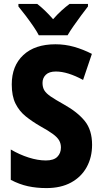

<svg xmlns="http://www.w3.org/2000/svg" viewBox="-20 -950 521 980"><path d="M450 -211Q450 -147 422.5 -97Q395 -47 343 -18.5Q291 10 217 10Q166 10 122.5 0.5Q79 -9 35 -32V-187Q79 -161 126 -146Q173 -131 214 -131Q254 -131 272.5 -149.5Q291 -168 291 -197Q291 -217 282 -233Q273 -249 250 -266Q227 -283 187 -305Q145 -329 111.5 -356Q78 -383 59 -421.5Q40 -460 40 -519Q40 -614 99 -669Q158 -724 263 -724Q312 -724 358 -711Q404 -698 449 -675L404 -542Q325 -585 265 -585Q231 -585 214 -568.5Q197 -552 197 -527Q197 -504 206.5 -488.5Q216 -473 239.5 -457Q263 -441 306 -417Q376 -378 413 -332Q450 -286 450 -211ZM178 -770Q168 -790 149 -817.5Q130 -845 109.5 -872Q89 -899 74 -917V-930H170Q209 -900 251 -852Q274 -878 294.5 -896.5Q315 -915 335 -930H429V-917Q414 -898 394.5 -871.5Q375 -845 356 -818Q337 -791 325 -770Z"/></svg>

Font: Noto Sans Arabic Cond ExtBd
Style: Regular
Weight: 800
Width: 3
Designer: Monotype Design Team, Nadine Chahine, Nizar Qandah and Khaled Hosny
Foundry: Monotype Imaging Inc.
Version: Version 2.012; ttfautohint (v1.8.4.7-5d5b)